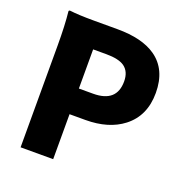

<svg xmlns="http://www.w3.org/2000/svg" viewBox="-133 -871 953 991"><g transform="rotate(20 343.5 -375.0)"><path d="M86 0V-372V-558Q86 -670 78 -744Q78 -750 86 -750Q134 -744 216 -744H347Q483 -744 558 -692Q646 -631 646 -502Q646 -376 558 -308Q479 -247 352 -247H265V0ZM265 -388H343Q472 -388 472 -502Q472 -556 437 -581Q405 -603 338 -603H265V-495Z"/></g></svg>

Font: GenSekiGothic TW H
Style: Regular
Weight: 900
Version: Version 1.501;PS 1;hotconv 16.6.51;makeotf.lib2.5.65220